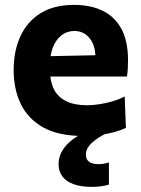

<svg xmlns="http://www.w3.org/2000/svg" viewBox="-20 -532 567 770"><path d="M311.6 13.2Q215 13.2 153.8 -20.8Q92.7 -54.8 63.7 -114.3Q34.8 -173.9 34.8 -251Q34.8 -327.8 62 -386.8Q89.1 -445.8 142.9 -479.1Q196.7 -512.4 276.5 -512.4Q344.6 -512.4 393.1 -488.2Q441.6 -464.1 467.5 -415.1Q493.4 -366.1 493.4 -291.5Q493.4 -271.4 492.5 -255.8Q491.6 -240.3 489.1 -225L360.8 -273.4Q361.8 -280.1 362.3 -287.1Q362.8 -294.2 362.8 -300.2Q362.8 -350.3 339.1 -379Q315.4 -407.8 277.8 -407.8Q249.6 -407.8 227.7 -391.2Q205.7 -374.7 193.2 -344.5Q180.6 -314.3 180.6 -273V-248.7Q180.6 -204.8 196.3 -173.8Q212.1 -142.9 245.1 -126.4Q278.1 -109.9 329.4 -109.9Q349.3 -109.9 375.5 -113.6Q401.8 -117.4 429.1 -125.1Q456.5 -132.9 480.1 -145L485 -18.9Q465.7 -10 439.8 -2.6Q413.8 4.7 381.5 9Q349.2 13.2 311.6 13.2ZM92.6 -225V-304.9L402 -311.4L489.1 -286.8V-225ZM349.9 217.5Q302.5 217.5 272.7 205.8Q242.9 194.2 228.9 173.7Q214.9 153.2 214.9 127.3Q214.9 100.6 226.7 78.1Q238.5 55.6 259.1 37.4Q279.7 19.2 306.1 5.2V-24.2L382.8 -32.6L413.1 0Q374.5 17 349.4 39.9Q324.3 62.8 324.3 89Q324.3 107.5 337.7 116.9Q351 126.3 374.2 126.3Q389.3 126.3 400.1 123.8Q410.8 121.4 416.8 119.6V208.2Q405.8 212 387.8 214.8Q369.7 217.5 349.9 217.5Z"/></svg>

Font: Commissioner Thin
Style: Regular
Weight: 100
Designer: Kostas Bartsokas
Foundry: Kostas Bartsokas
Version: Version 1.001;gftools[0.9.23]